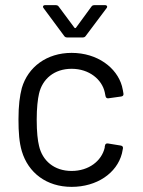

<svg xmlns="http://www.w3.org/2000/svg" viewBox="-20 -720 558 748"><path d="M150 -688 230 -580C233 -575 238 -574 243 -574H301C306 -574 311 -575 314 -580L395 -688C400 -694 397 -700 389 -700H349C344 -700 339 -699 336 -694L276 -612C275 -610 271 -610 270 -612L209 -694C206 -699 201 -700 196 -700H156C148 -700 145 -694 150 -688ZM259 8C357 8 435 -45 455 -122C457 -130 458 -137 459 -142C460 -149 456 -152 450 -153L401 -161C395 -162 390 -160 389 -153C389 -152 389 -151 388 -149V-145C376 -93 326 -54 259 -54C191 -54 145 -94 132 -152C127 -172 123 -205 123 -254C123 -299 127 -334 132 -355C145 -412 191 -452 259 -452C328 -452 377 -410 388 -361L391 -346C392 -340 396 -336 402 -337L452 -344C458 -345 462 -348 461 -355C460 -363 458 -373 455 -385C435 -456 360 -514 259 -514C162 -514 89 -459 65 -377C57 -346 52 -310 52 -255C52 -204 55 -165 65 -131C90 -47 161 8 259 8Z"/></svg>

Font: Elastic
Style: elastic
Weight: 400
Designer: Jeremy Tribby
Foundry: Tribby Type
Version: Version 1.422;hotconv 1.0.109;makeotfexe 2.5.65596